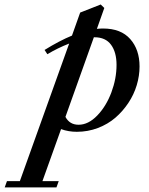

<svg xmlns="http://www.w3.org/2000/svg" viewBox="-145 -562 650 835"><path d="M189 11.2Q152.8 11.2 120.6 -0.5L39.6 225.6H110.4L100.6 252.9H-124.5L-114.7 225.6H-58.6L155.8 -372.6Q105.5 -353 61 -326.2L48.8 -344.7Q114.3 -385.3 168 -407.2L203.6 -507.3L293 -542.5L308.6 -527.3L276.4 -436.5Q290 -438 303.2 -438Q380.9 -438 421.4 -392.1Q461.9 -346.2 461.9 -272.9Q461.9 -232.4 449.7 -191.7Q437.5 -150.9 413.3 -114.5Q389.2 -78.1 356.7 -50Q324.2 -22 280.8 -5.4Q237.3 11.2 189 11.2ZM266.1 -399.9H263.2L139.6 -53.7Q157.7 -19.5 196.8 -19.5Q239.3 -19.5 278.1 -59.8Q316.9 -100.1 339.4 -160.2Q361.8 -220.2 361.8 -279.8Q361.8 -335 337.9 -367.4Q314 -399.9 266.1 -399.9Z"/></svg>

Font: Elstob 14pt SemiBold
Style: Italic
Weight: 600
Italic angle: -20°
Designer: Peter S. Baker
Version: Version 1.015